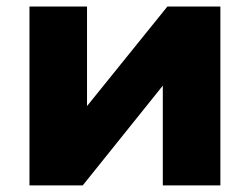

<svg xmlns="http://www.w3.org/2000/svg" viewBox="-20 -560 755 580"><path d="M69 -540.3H242.9V-239.6L485.7 -540.3H645.7V0H471.8V-301.3L230 0H69Z"/></svg>

Font: iiserrat Thin
Style: Regular
Weight: 100
Designer: Akira Ohta
Foundry: Akira Ohta
Version: Version 1.200;Glyphs 3.3.1 (3343)